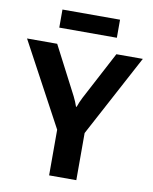

<svg xmlns="http://www.w3.org/2000/svg" viewBox="-105 -971 831 1042"><g transform="rotate(10 310.0 -449.5)"><path d="M238.5 0H388.4V-259.8L629.6 -710.9H483.9L343.8 -445.8Q336.4 -431.6 331.1 -418.7Q325.7 -405.8 321 -392.3H317.6Q313 -405.8 307.6 -418.8Q302.2 -431.9 295.2 -445.8L157.7 -710.9H-8.5L238.5 -251.7ZM153.6 -799.3H470.9V-898.9H153.6Z"/></g></svg>

Font: Roboto Flex
Style: Regular
Weight: 400
Designer: Berlow after Robertson
Foundry: Google
Version: Version 3.200;gftools[0.9.32]